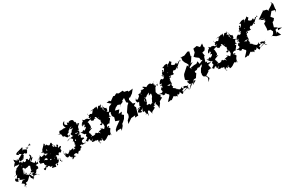

<svg xmlns="http://www.w3.org/2000/svg" viewBox="245 -2683 7078 4652"><g transform="rotate(-30 3784.0 -357.5)"><path d="M266 -223C257 -193 274 -202 315 -207C296 -291 312 -328 333 -259C299 -305 288 -356 363 -327C323 -345 352 -358 364 -279C384 -329 387 -271 473 -317C484 -319 518 -263 516 -335C495 -247 479 -248 475 -172C526 -229 535 -198 446 -169C435 -147 469 -130 508 -107C409 -102 396 -113 467 -165C381 -104 390 -162 364 -117C351 -134 353 -140 295 -178C369 -207 382 -153 310 -221C360 -195 348 -159 313 -171C281 -177 359 -210 265 -189C277 -190 306 -306 308 -328L315 -225L281 -202ZM431 -558C461 -487 415 -565 414 -505C470 -521 473 -578 509 -607C461 -610 486 -644 496 -608C488 -647 502 -611 542 -632C575 -568 614 -614 621 -651C661 -639 601 -635 639 -717C650 -684 658 -663 692 -740C787 -737 780 -693 750 -766C810 -783 713 -776 737 -755C749 -755 688 -749 676 -718C726 -704 707 -726 673 -702C745 -739 701 -681 630 -732C638 -678 644 -717 583 -689C617 -735 521 -715 494 -701C566 -714 553 -783 570 -786L417 -743L412 -661C332 -683 330 -719 424 -748C383 -674 423 -679 471 -648C364 -576 331 -591 351 -555C349 -537 331 -592 283 -605C349 -571 311 -523 226 -630C233 -613 203 -534 239 -564C176 -509 171 -490 154 -455C233 -496 166 -454 297 -462C265 -421 168 -415 165 -382C251 -361 197 -374 171 -306C232 -298 272 -382 187 -373C133 -378 131 -346 99 -273C96 -264 46 -252 54 -274C28 -263 77 -237 80 -297C71 -218 145 -299 128 -259C134 -297 104 -218 56 -179C51 -217 71 -146 46 -209C4 -186 -8 -125 78 -104C75 -186 128 -144 76 -181C163 -191 123 -141 114 -122C85 -120 128 -106 89 -155C125 -106 150 -121 241 -66C142 -96 170 -73 110 -24C140 -23 166 20 186 27C128 40 155 56 143 66C116 91 131 62 160 45C165 105 146 106 174 104C139 31 173 88 216 42C183 -14 260 6 217 0C277 24 337 -85 374 -95C366 10 400 -42 401 6C424 -2 394 32 457 -35C386 46 410 65 460 -24C444 -36 468 -36 399 -61C429 -28 437 -67 369 -149C474 -100 469 -28 428 -50C507 -24 490 -56 495 -40C559 -43 570 -25 565 -15C524 3 590 -41 590 14C534 -43 582 -45 499 -67C548 -54 586 -131 589 -150C542 -104 653 -182 643 -119C625 -172 694 -145 632 -242C717 -266 706 -208 708 -301C619 -251 690 -272 675 -346C674 -336 640 -304 647 -303C594 -321 580 -378 586 -363C548 -386 583 -390 601 -490C576 -416 619 -396 623 -446C580 -444 598 -424 586 -376C657 -440 690 -474 630 -447C625 -467 673 -479 627 -542C618 -528 609 -562 614 -482C542 -439 585 -437 527 -441C535 -458 560 -479 491 -486C499 -431 403 -425 419 -469C429 -491 389 -483 321 -388C321 -383 298 -424 356 -371C335 -382 318 -440 326 -424C360 -386 349 -396 326 -341C373 -403 428 -408 478 -417C411 -426 454 -414 402 -420C423 -421 380 -451 359 -459C404 -501 309 -490 317 -492C340 -561 345 -553 363 -497L468 -554Z M963 -317C963 -297 957 -320 924 -389C1002 -344 938 -363 1020 -371C1059 -442 1015 -412 1044 -457C1058 -395 1051 -354 979 -318C984 -369 1033 -335 1093 -360C1068 -294 1087 -355 1107 -370C1082 -309 1110 -285 1054 -301C1107 -298 1120 -309 1175 -291C1202 -279 1213 -273 1253 -322L1208 -328L1124 -395L1059 -348L1043 -412L965 -321ZM1161 -173C1093 -204 1096 -181 1133 -129C1137 -174 1148 -133 1040 -183C1023 -157 994 -156 974 -206C987 -207 979 -120 967 -173C938 -138 977 -140 1031 -220C948 -234 911 -206 917 -199C952 -186 917 -247 867 -235C945 -296 870 -263 909 -265L933 -261L930 -273L997 -163L1000 -201L1093 -158L1156 -231L1237 -168L1245 -192C1263 -248 1297 -229 1320 -187C1287 -214 1346 -215 1359 -262C1346 -236 1342 -247 1346 -294C1422 -343 1389 -367 1311 -331C1313 -384 1370 -377 1323 -421C1317 -431 1273 -387 1323 -367C1290 -384 1217 -397 1269 -419C1233 -456 1265 -426 1226 -406C1213 -429 1209 -462 1220 -472C1238 -435 1274 -419 1221 -495C1231 -461 1253 -589 1166 -495C1109 -500 1100 -555 1088 -576C1120 -515 1085 -571 1096 -545C1018 -519 1097 -602 1035 -537C1093 -571 1079 -578 1052 -601C1062 -599 1025 -554 947 -479C952 -468 946 -498 945 -452C966 -478 983 -473 914 -436C889 -475 903 -386 921 -430C971 -401 960 -369 934 -359C843 -349 870 -329 839 -354C862 -391 814 -349 842 -409C815 -350 775 -339 779 -356C736 -294 732 -342 733 -277C724 -333 733 -325 778 -346C825 -351 744 -306 783 -319C747 -257 769 -291 747 -289C716 -198 792 -217 724 -199C799 -234 816 -168 866 -194C877 -217 825 -216 823 -158C834 -117 854 -100 878 -85C817 -119 833 -36 780 -23C788 -4 737 -39 759 -72C821 -62 797 -80 864 -125C857 -108 786 -24 882 -71C882 -85 934 -28 933 -73C890 -49 909 -16 977 -26C895 42 987 0 966 43C970 -2 987 34 1045 41C1050 -16 1065 -9 1041 -13C1099 -33 1084 -24 1120 -17C1053 7 1076 28 1105 25C1110 -47 1176 -7 1184 -110C1175 -90 1268 -83 1190 -36C1241 -10 1210 -12 1250 -13C1173 45 1254 -35 1209 -55C1219 -36 1226 -43 1227 -82L1154 -86L1172 -159L1175 -239L1139 -285L1123 -173L1213 -195Z M1638 -123C1598 -137 1622 -81 1608 -150C1499 -104 1503 -172 1531 -153C1520 -157 1486 -141 1540 -150L1445 -84L1386 -147L1364 -61C1378 -178 1347 -203 1377 -195C1349 -122 1347 -109 1384 -85C1363 -87 1360 -147 1391 -99C1398 -142 1353 -93 1418 -148C1392 -98 1371 -78 1422 -114C1393 -135 1356 -57 1363 -80C1374 -33 1395 20 1451 -41C1438 27 1520 -2 1441 54C1557 -25 1544 -32 1486 28C1517 10 1496 50 1475 79C1508 97 1484 75 1554 51C1612 63 1597 70 1548 12C1575 -7 1588 -12 1627 -6C1653 23 1665 45 1652 54C1663 -6 1766 -37 1693 -43C1722 5 1751 -1 1777 -53C1850 -79 1804 -50 1800 -124C1900 -125 1893 -93 1893 -102C1879 -114 1960 -111 1970 -83C1955 -113 1918 -131 1888 -128C1844 -128 1836 -83 1899 -112C1868 -181 1886 -217 1974 -215C1974 -258 1947 -266 1933 -249C1908 -284 1916 -297 1908 -282C1959 -324 1929 -360 1923 -343C1883 -394 1943 -424 1922 -390C1940 -457 1889 -376 1835 -426C1888 -453 1851 -408 1901 -429C1943 -380 1877 -353 1886 -327C1876 -370 1871 -370 1924 -369C1949 -390 1969 -451 1933 -468C1889 -494 1927 -468 1968 -463C1976 -554 1984 -536 2052 -597C2031 -614 1958 -623 2003 -582C1945 -571 2038 -674 1955 -632C2014 -609 1986 -716 1955 -674C1978 -734 1949 -719 1887 -665C1920 -677 1934 -636 1958 -693C1982 -756 1894 -772 1850 -756C1845 -689 1843 -765 1790 -766C1847 -738 1798 -735 1819 -735C1776 -762 1805 -757 1782 -699C1698 -757 1727 -752 1763 -824C1667 -793 1681 -717 1717 -669C1687 -662 1715 -691 1613 -651C1613 -658 1683 -667 1669 -676C1554 -663 1602 -668 1542 -674C1495 -599 1510 -617 1546 -587C1491 -628 1485 -597 1439 -618L1537 -586L1548 -497L1573 -514L1631 -438L1725 -475C1699 -437 1666 -414 1643 -483C1649 -462 1631 -449 1683 -453C1662 -503 1644 -500 1738 -540C1728 -539 1709 -548 1738 -567C1789 -604 1794 -618 1856 -626C1870 -637 1751 -558 1769 -593C1792 -577 1825 -562 1864 -581C1818 -537 1822 -551 1839 -519C1817 -579 1807 -536 1824 -560C1765 -477 1796 -502 1731 -474C1741 -493 1742 -405 1778 -406C1805 -424 1754 -390 1755 -402L1666 -385L1582 -357C1635 -404 1618 -366 1686 -398C1693 -348 1775 -358 1688 -282C1741 -282 1752 -320 1733 -296C1717 -255 1763 -282 1785 -313C1787 -252 1759 -254 1715 -309C1720 -298 1727 -216 1689 -201C1733 -209 1701 -176 1679 -145C1685 -169 1640 -146 1648 -173C1665 -109 1675 -90 1633 -88C1682 -91 1671 -141 1592 -93C1542 -57 1507 -50 1502 -62L1545 -45L1655 -153Z M2223 -349C2183 -343 2230 -375 2230 -352C2259 -357 2242 -412 2258 -385C2248 -453 2262 -522 2230 -514C2309 -528 2349 -566 2341 -506C2291 -579 2295 -540 2329 -537C2325 -471 2355 -508 2377 -477C2452 -528 2449 -503 2456 -484C2416 -491 2474 -545 2443 -570C2389 -553 2410 -560 2432 -548C2505 -512 2468 -530 2508 -443C2534 -461 2503 -462 2558 -517C2481 -465 2487 -537 2490 -481C2592 -507 2505 -476 2507 -420C2526 -449 2541 -380 2541 -426C2530 -392 2500 -331 2546 -311C2486 -277 2512 -268 2464 -312C2438 -285 2488 -333 2516 -328C2542 -315 2549 -297 2547 -307C2553 -195 2548 -227 2511 -180C2489 -156 2522 -170 2483 -189C2490 -193 2433 -249 2424 -230C2474 -205 2474 -207 2355 -184C2362 -206 2359 -181 2382 -122C2361 -144 2351 -154 2343 -174C2332 -149 2277 -180 2294 -199C2247 -161 2218 -212 2261 -174C2174 -137 2165 -188 2168 -172C2097 -116 2177 -215 2177 -158C2143 -264 2194 -275 2163 -216C2140 -269 2146 -281 2152 -238L2145 -294L2268 -342ZM2049 -349C2051 -312 2055 -354 2050 -353C2013 -290 2020 -296 2072 -294C2041 -289 2105 -262 2127 -263C2102 -272 2039 -306 2039 -224C2053 -229 2062 -179 2008 -176C2061 -205 1985 -129 1944 -143C2045 -137 1981 -89 1986 -120C2064 -80 2001 -157 2096 -133C2024 -96 2121 -115 2087 -59C2130 -103 2152 -130 2141 -107C2099 -48 2059 -40 2156 -32C2116 -45 2167 -9 2192 -62C2163 -28 2192 -22 2241 -21C2265 -30 2198 34 2276 82C2265 95 2199 61 2290 7C2286 41 2311 61 2282 30C2300 45 2352 39 2338 -5C2377 -17 2323 49 2320 -9C2343 6 2363 70 2346 69C2355 98 2447 56 2458 41C2509 6 2535 -8 2540 24C2567 53 2576 -34 2570 11C2591 1 2559 52 2585 40C2579 -52 2639 -98 2639 -102C2655 -112 2626 -138 2596 -156C2648 -137 2619 -165 2631 -142C2663 -206 2617 -176 2620 -188C2627 -163 2578 -125 2610 -228C2612 -207 2620 -242 2570 -230C2628 -208 2673 -256 2681 -221C2727 -297 2738 -284 2764 -337C2720 -351 2763 -337 2725 -377C2735 -350 2707 -364 2686 -364C2748 -355 2771 -366 2771 -363C2836 -371 2807 -359 2774 -351C2779 -432 2794 -457 2829 -463C2832 -481 2787 -483 2796 -481C2770 -502 2764 -526 2753 -534C2784 -488 2809 -517 2804 -601C2818 -571 2798 -604 2785 -594C2725 -649 2765 -662 2753 -693C2719 -581 2743 -618 2736 -544C2702 -595 2760 -566 2733 -595C2728 -572 2685 -604 2736 -637C2648 -691 2710 -673 2728 -704C2721 -771 2710 -724 2710 -705C2648 -758 2647 -706 2601 -656C2642 -772 2565 -707 2623 -740C2590 -747 2551 -696 2558 -753C2553 -705 2516 -728 2422 -715C2434 -705 2470 -718 2504 -698C2462 -701 2454 -627 2465 -685C2447 -597 2386 -670 2388 -658C2313 -612 2330 -711 2337 -700C2332 -646 2358 -594 2307 -600C2363 -553 2290 -574 2376 -590C2309 -522 2270 -604 2278 -592C2260 -614 2218 -582 2221 -621C2220 -601 2230 -651 2199 -565C2265 -609 2195 -571 2158 -634C2140 -533 2129 -591 2118 -513C2079 -471 2053 -477 2103 -507C2143 -574 2139 -592 2128 -589C2067 -504 2048 -494 2157 -502C2101 -452 2096 -433 2102 -445C2165 -457 2160 -424 2066 -370C2088 -428 2052 -384 2020 -393C2017 -352 2040 -367 1962 -389L2030 -300Z M2948 -702 2873 -695 2965 -615 2881 -581 2801 -459 2853 -448 2834 -426 2825 -351 2859 -298 2830 -202 2852 -194 2931 -165 2794 -69 2736 -12 2730 47 2773 21H2866L2852 80L2932 -14L2949 -64L2987 -92L3043 -144L3092 -228L3046 -264L3087 -323L2993 -313L3060 -400L2952 -428L3007 -481L3077 -515L3141 -491L3107 -430L3125 -475L3230 -522L3217 -543L3297 -584L3290 -464L3327 -434L3323 -423L3275 -378L3185 -245L3184 -221L3187 -182L3165 -125L3103 -66L3073 17L3207 -74L3267 -78L3323 -84L3287 -38L3383 -41L3393 -93L3447 -116L3392 -89L3437 -240L3429 -258L3410 -296L3479 -343L3414 -360L3379 -483L3410 -539L3420 -512L3519 -582L3585 -665L3596 -674L3468 -661L3461 -691L3372 -710L3387 -665L3358 -752L3242 -743L3189 -775L3125 -740L3091 -752L3001 -688L2982 -670L3004 -650L3063 -579L3007 -654L2916 -734Z M3690 -256C3703 -296 3671 -272 3737 -352C3739 -288 3747 -285 3736 -338C3739 -313 3799 -350 3775 -332C3807 -369 3810 -358 3883 -399C3856 -359 3898 -404 3844 -329C3925 -361 3908 -335 3918 -362C3917 -270 3890 -256 3900 -271C3908 -261 3882 -266 3856 -195C3859 -184 3822 -140 3808 -142C3866 -186 3837 -123 3811 -137C3810 -120 3759 -73 3832 -145C3778 -117 3771 -107 3757 -156C3709 -145 3671 -165 3697 -164C3678 -137 3680 -97 3708 -157C3706 -85 3700 -162 3711 -147C3666 -167 3727 -211 3724 -197C3708 -245 3783 -293 3721 -345L3697 -239ZM4147 -454C4093 -466 4144 -444 4093 -470C4114 -490 4105 -531 4069 -462C4107 -515 4056 -557 4139 -576C4064 -549 4081 -516 4009 -564C4015 -496 3995 -560 4000 -469C4040 -527 4052 -548 4018 -572C3946 -585 3914 -543 3896 -540C3883 -560 3826 -591 3831 -591C3783 -595 3844 -559 3828 -530C3806 -549 3735 -513 3750 -549C3794 -535 3738 -534 3676 -462C3769 -440 3709 -470 3775 -482C3719 -514 3745 -563 3749 -543C3753 -547 3737 -499 3754 -542C3704 -449 3723 -464 3651 -398C3744 -451 3678 -410 3696 -462C3709 -431 3665 -506 3702 -495C3637 -472 3661 -495 3625 -472C3683 -454 3578 -402 3587 -396C3543 -374 3580 -444 3558 -373C3511 -422 3562 -399 3536 -433C3536 -400 3481 -400 3528 -330C3506 -292 3595 -361 3564 -284C3566 -300 3589 -325 3565 -316C3509 -194 3514 -230 3553 -203C3476 -200 3511 -183 3436 -162C3456 -204 3525 -210 3500 -173C3418 -160 3427 -96 3407 -118C3478 -51 3537 -55 3497 -126C3500 -113 3573 -128 3556 -156C3604 -134 3545 -187 3560 -115C3546 -162 3523 -53 3523 -55C3580 -51 3551 -87 3574 -34C3555 -37 3594 10 3569 35C3553 3 3570 0 3554 27C3637 5 3581 91 3605 88C3618 24 3635 -20 3645 -22C3682 -25 3673 -33 3709 104C3688 28 3798 36 3829 -17C3811 -46 3805 -69 3855 -45C3842 -85 3859 -95 3910 -115C3905 -62 3865 -71 3853 -35L3889 -86L3917 -1L3912 66L3990 -36L3987 -27L4008 -80L4104 -132L4075 -158L4101 -207L4051 -254L4031 -322L4083 -423L4147 -474L4163 -468L4185 -550L4154 -417Z M4737 -19 4820 -96 4781 -67C4795 -72 4781 -50 4788 -74C4713 -74 4721 -125 4733 -96C4664 -98 4682 -126 4669 -53C4602 -103 4662 -109 4655 -121C4561 -60 4572 -92 4501 -140C4483 -148 4524 -181 4504 -116C4506 -109 4487 -175 4558 -107C4467 -192 4458 -183 4432 -211C4426 -171 4432 -183 4440 -191C4454 -226 4451 -235 4475 -221C4421 -280 4481 -291 4450 -304C4456 -322 4365 -278 4441 -327C4381 -259 4434 -287 4347 -314C4394 -314 4434 -345 4468 -289C4495 -379 4448 -401 4475 -396C4478 -332 4475 -346 4491 -444C4550 -464 4545 -419 4530 -489C4517 -442 4494 -480 4466 -488C4460 -485 4544 -423 4495 -474C4525 -479 4573 -532 4486 -609C4474 -596 4555 -579 4520 -573C4519 -560 4483 -547 4513 -498C4557 -471 4511 -466 4615 -539C4533 -481 4550 -478 4639 -480C4608 -537 4659 -554 4679 -567C4702 -535 4712 -546 4812 -610C4806 -546 4712 -585 4757 -577L4787 -551L4824 -615L4930 -708C4930 -672 4953 -658 4858 -695C4884 -676 4839 -659 4855 -642C4871 -676 4834 -682 4803 -621C4865 -604 4810 -678 4796 -591C4845 -638 4797 -689 4827 -700C4711 -635 4758 -693 4709 -685C4711 -726 4646 -674 4729 -764C4730 -786 4696 -772 4710 -810C4667 -793 4670 -771 4627 -761C4590 -712 4607 -685 4629 -717C4555 -700 4617 -694 4612 -781C4512 -796 4537 -759 4459 -750C4505 -720 4497 -709 4515 -727C4475 -726 4472 -633 4424 -654C4451 -653 4473 -717 4427 -698C4401 -681 4458 -677 4392 -646C4405 -618 4328 -528 4406 -564C4389 -564 4406 -513 4410 -564C4374 -520 4365 -553 4357 -611C4399 -553 4438 -572 4378 -530C4381 -521 4331 -485 4347 -525C4346 -467 4323 -540 4323 -511C4280 -575 4301 -490 4309 -526C4262 -519 4270 -527 4209 -438C4263 -423 4241 -422 4255 -457C4271 -381 4184 -394 4195 -391C4240 -436 4194 -385 4232 -418C4214 -391 4253 -384 4236 -318C4229 -381 4198 -344 4173 -301C4220 -236 4138 -214 4091 -248C4133 -168 4152 -235 4145 -161C4168 -172 4201 -164 4208 -135C4181 -178 4225 -204 4255 -138C4222 -152 4298 -129 4285 -89C4233 -111 4290 -73 4301 -111C4296 -102 4214 -9 4169 35C4279 49 4238 2 4269 43C4378 -29 4388 -37 4325 -56C4391 23 4394 -9 4416 -8C4400 -32 4336 49 4435 -16C4366 -36 4436 18 4428 30C4425 44 4461 26 4465 -38C4451 33 4535 4 4539 -46C4540 -48 4548 32 4588 47C4563 63 4602 26 4618 8C4626 -30 4625 16 4601 -24C4698 -77 4646 -40 4688 -61C4700 -30 4696 -75 4719 -51C4783 -1 4749 12 4805 27C4741 28 4774 15 4740 -22C4779 -14 4801 -31 4761 -47C4733 -22 4722 -13 4604 12L4751 -43Z M5066 -283 5080 -285 5163 -290 5208 -324 5250 -314 5331 -355 5319 -313 5272 -274 5221 -187 5218 -127 5207 -133 5227 -71 5282 -43 5304 11 5266 112 5332 32 5294 -55 5392 -117 5396 -140 5486 -156 5463 -257 5560 -284 5458 -311 5487 -343 5439 -344 5478 -480 5505 -494 5489 -585 5563 -605 5601 -663 5584 -691 5595 -782 5509 -729 5452 -794 5349 -777 5332 -682 5255 -604 5289 -569 5361 -514 5371 -440 5339 -461 5408 -431 5296 -383 5283 -463 5231 -424 5160 -423 5066 -407 5070 -361 5043 -432 5098 -461 5176 -510 5111 -499 5151 -544 5220 -650 5200 -647 5231 -771 5189 -787 5078 -742 5093 -740 4970 -746 4989 -759 4976 -657 5006 -582 5021 -567 5054 -507 5032 -460 5012 -503 4868 -374 4857 -357 4858 -374 4824 -313 4797 -227 4879 -151 4812 -164 4844 -80 4918 -59 4932 -72 4855 -56 4786 33 4894 -56 4948 -78 5002 -105 5008 -81 4899 -19 4987 -128H5047L5116 -232L5097 -254L5107 -289L5078 -324Z M5752 -349C5712 -343 5759 -375 5759 -352C5788 -357 5771 -412 5787 -385C5777 -453 5791 -522 5759 -514C5838 -528 5878 -566 5870 -506C5820 -579 5824 -540 5858 -537C5854 -471 5884 -508 5906 -477C5981 -528 5978 -503 5985 -484C5945 -491 6003 -545 5972 -570C5918 -553 5939 -560 5961 -548C6034 -512 5997 -530 6037 -443C6063 -461 6032 -462 6087 -517C6010 -465 6016 -537 6019 -481C6121 -507 6034 -476 6036 -420C6055 -449 6070 -380 6070 -426C6059 -392 6029 -331 6075 -311C6015 -277 6041 -268 5993 -312C5967 -285 6017 -333 6045 -328C6071 -315 6078 -297 6076 -307C6082 -195 6077 -227 6040 -180C6018 -156 6051 -170 6012 -189C6019 -193 5962 -249 5953 -230C6003 -205 6003 -207 5884 -184C5891 -206 5888 -181 5911 -122C5890 -144 5880 -154 5872 -174C5861 -149 5806 -180 5823 -199C5776 -161 5747 -212 5790 -174C5703 -137 5694 -188 5697 -172C5626 -116 5706 -215 5706 -158C5672 -264 5723 -275 5692 -216C5669 -269 5675 -281 5681 -238L5674 -294L5797 -342ZM5578 -349C5580 -312 5584 -354 5579 -353C5542 -290 5549 -296 5601 -294C5570 -289 5634 -262 5656 -263C5631 -272 5568 -306 5568 -224C5582 -229 5591 -179 5537 -176C5590 -205 5514 -129 5473 -143C5574 -137 5510 -89 5515 -120C5593 -80 5530 -157 5625 -133C5553 -96 5650 -115 5616 -59C5659 -103 5681 -130 5670 -107C5628 -48 5588 -40 5685 -32C5645 -45 5696 -9 5721 -62C5692 -28 5721 -22 5770 -21C5794 -30 5727 34 5805 82C5794 95 5728 61 5819 7C5815 41 5840 61 5811 30C5829 45 5881 39 5867 -5C5906 -17 5852 49 5849 -9C5872 6 5892 70 5875 69C5884 98 5976 56 5987 41C6038 6 6064 -8 6069 24C6096 53 6105 -34 6099 11C6120 1 6088 52 6114 40C6108 -52 6168 -98 6168 -102C6184 -112 6155 -138 6125 -156C6177 -137 6148 -165 6160 -142C6192 -206 6146 -176 6149 -188C6156 -163 6107 -125 6139 -228C6141 -207 6149 -242 6099 -230C6157 -208 6202 -256 6210 -221C6256 -297 6267 -284 6293 -337C6249 -351 6292 -337 6254 -377C6264 -350 6236 -364 6215 -364C6277 -355 6300 -366 6300 -363C6365 -371 6336 -359 6303 -351C6308 -432 6323 -457 6358 -463C6361 -481 6316 -483 6325 -481C6299 -502 6293 -526 6282 -534C6313 -488 6338 -517 6333 -601C6347 -571 6327 -604 6314 -594C6254 -649 6294 -662 6282 -693C6248 -581 6272 -618 6265 -544C6231 -595 6289 -566 6262 -595C6257 -572 6214 -604 6265 -637C6177 -691 6239 -673 6257 -704C6250 -771 6239 -724 6239 -705C6177 -758 6176 -706 6130 -656C6171 -772 6094 -707 6152 -740C6119 -747 6080 -696 6087 -753C6082 -705 6045 -728 5951 -715C5963 -705 5999 -718 6033 -698C5991 -701 5983 -627 5994 -685C5976 -597 5915 -670 5917 -658C5842 -612 5859 -711 5866 -700C5861 -646 5887 -594 5836 -600C5892 -553 5819 -574 5905 -590C5838 -522 5799 -604 5807 -592C5789 -614 5747 -582 5750 -621C5749 -601 5759 -651 5728 -565C5794 -609 5724 -571 5687 -634C5669 -533 5658 -591 5647 -513C5608 -471 5582 -477 5632 -507C5672 -574 5668 -592 5657 -589C5596 -504 5577 -494 5686 -502C5630 -452 5625 -433 5631 -445C5694 -457 5689 -424 5595 -370C5617 -428 5581 -384 5549 -393C5546 -352 5569 -367 5491 -389L5559 -300Z M6889 -19 6972 -96 6933 -67C6947 -72 6933 -50 6940 -74C6865 -74 6873 -125 6885 -96C6816 -98 6834 -126 6821 -53C6754 -103 6814 -109 6807 -121C6713 -60 6724 -92 6653 -140C6635 -148 6676 -181 6656 -116C6658 -109 6639 -175 6710 -107C6619 -192 6610 -183 6584 -211C6578 -171 6584 -183 6592 -191C6606 -226 6603 -235 6627 -221C6573 -280 6633 -291 6602 -304C6608 -322 6517 -278 6593 -327C6533 -259 6586 -287 6499 -314C6546 -314 6586 -345 6620 -289C6647 -379 6600 -401 6627 -396C6630 -332 6627 -346 6643 -444C6702 -464 6697 -419 6682 -489C6669 -442 6646 -480 6618 -488C6612 -485 6696 -423 6647 -474C6677 -479 6725 -532 6638 -609C6626 -596 6707 -579 6672 -573C6671 -560 6635 -547 6665 -498C6709 -471 6663 -466 6767 -539C6685 -481 6702 -478 6791 -480C6760 -537 6811 -554 6831 -567C6854 -535 6864 -546 6964 -610C6958 -546 6864 -585 6909 -577L6939 -551L6976 -615L7082 -708C7082 -672 7105 -658 7010 -695C7036 -676 6991 -659 7007 -642C7023 -676 6986 -682 6955 -621C7017 -604 6962 -678 6948 -591C6997 -638 6949 -689 6979 -700C6863 -635 6910 -693 6861 -685C6863 -726 6798 -674 6881 -764C6882 -786 6848 -772 6862 -810C6819 -793 6822 -771 6779 -761C6742 -712 6759 -685 6781 -717C6707 -700 6769 -694 6764 -781C6664 -796 6689 -759 6611 -750C6657 -720 6649 -709 6667 -727C6627 -726 6624 -633 6576 -654C6603 -653 6625 -717 6579 -698C6553 -681 6610 -677 6544 -646C6557 -618 6480 -528 6558 -564C6541 -564 6558 -513 6562 -564C6526 -520 6517 -553 6509 -611C6551 -553 6590 -572 6530 -530C6533 -521 6483 -485 6499 -525C6498 -467 6475 -540 6475 -511C6432 -575 6453 -490 6461 -526C6414 -519 6422 -527 6361 -438C6415 -423 6393 -422 6407 -457C6423 -381 6336 -394 6347 -391C6392 -436 6346 -385 6384 -418C6366 -391 6405 -384 6388 -318C6381 -381 6350 -344 6325 -301C6372 -236 6290 -214 6243 -248C6285 -168 6304 -235 6297 -161C6320 -172 6353 -164 6360 -135C6333 -178 6377 -204 6407 -138C6374 -152 6450 -129 6437 -89C6385 -111 6442 -73 6453 -111C6448 -102 6366 -9 6321 35C6431 49 6390 2 6421 43C6530 -29 6540 -37 6477 -56C6543 23 6546 -9 6568 -8C6552 -32 6488 49 6587 -16C6518 -36 6588 18 6580 30C6577 44 6613 26 6617 -38C6603 33 6687 4 6691 -46C6692 -48 6700 32 6740 47C6715 63 6754 26 6770 8C6778 -30 6777 16 6753 -24C6850 -77 6798 -40 6840 -61C6852 -30 6848 -75 6871 -51C6935 -1 6901 12 6957 27C6893 28 6926 15 6892 -22C6931 -14 6953 -31 6913 -47C6885 -22 6874 -13 6756 12L6903 -43Z M7107 -563 7172 -530 7200 -549 7183 -493 7209 -490 7137 -445 7134 -314 7122 -258 7200 -241 7235 -169 7239 -204 7231 -174 7201 -119 7128 -69 7153 -92 7246 -32 7295 -20 7360 -7 7309 -126 7282 -74 7302 -181 7370 -193 7352 -136 7467 -148 7354 -197 7380 -200 7298 -250 7334 -376 7371 -389 7411 -443 7353 -512 7445 -623 7531 -599 7514 -540 7557 -600 7550 -622 7568 -755 7530 -827 7538 -773 7495 -740 7391 -675 7401 -639 7363 -707 7246 -733 7287 -736 7240 -709 7071 -593 7217 -569 7089 -575Z"/></g></svg>

Font: Hussar Lance
Style: Italic
Weight: 700
Foundry: Cannot Into Space Fonts, PlusOne Fonts
Version: Version 2.27